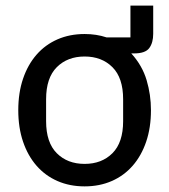

<svg xmlns="http://www.w3.org/2000/svg" viewBox="-20 -651 602 683"><path d="M525 -631V-531Q525 -499 511 -480Q497 -461 457 -461H447Q486 -418 501.5 -366Q517 -314 517 -259Q517 -197 500 -147Q483 -97 452 -61.5Q421 -26 377.5 -7Q334 12 281 12Q228 12 184.5 -7Q141 -26 110 -61.5Q79 -97 62 -147Q45 -197 45 -259Q45 -321 62 -371Q79 -421 110 -456.5Q141 -492 184.5 -511Q228 -530 281 -530Q323 -530 359 -518H444V-631ZM281 -68Q342 -68 380 -106Q418 -144 418 -220V-298Q418 -374 380 -412Q342 -450 281 -450Q220 -450 182 -412Q144 -374 144 -298V-220Q144 -144 182 -106Q220 -68 281 -68Z"/></svg>

Font: IBM Plex Sans Text
Style: Regular
Weight: 450
Designer: Mike Abbink, Paul van der Laan, Pieter van Rosmalen
Foundry: Bold Monday
Version: Version 3.005